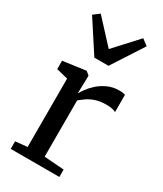

<svg xmlns="http://www.w3.org/2000/svg" viewBox="-214 -945 869 1024"><g transform="rotate(30 220.5 -432.5)"><path d="M34.5 0V-46.5L107.5 -54V-475L36.5 -492.5V-544L173.5 -563H177.5L198.5 -546V-526.5L196 -438L198.5 -438.5Q203 -447.5 216.8 -467Q230.5 -486.5 253.8 -507.8Q277 -529 309.2 -544.2Q341.5 -559.5 382 -559.5Q396 -559.5 404.5 -558Q413 -556.5 418 -554.5V-448Q412.5 -452 397.8 -455.8Q383 -459.5 360 -459.5Q320.5 -459.5 292.5 -449.8Q264.5 -440 245.2 -426.5Q226 -413 212 -401.5V-54.5L334 -45.5V0ZM177.5 -644.5 52.5 -836.5 89.5 -865 221 -722.5 351.5 -864.5 389 -836.5 264.5 -644.5Z"/></g></svg>

Font: Merriweather 28pt
Style: Regular
Weight: 400
Version: Version 2.100